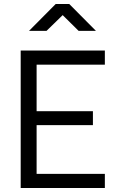

<svg xmlns="http://www.w3.org/2000/svg" viewBox="-20 -945 593 965"><path d="M84 0V-691H507V-620H164V-386H447V-316H164V-71H507V0ZM126 -790 260 -925H328L462 -790H375L295 -869L214 -790Z"/></svg>

Font: Cairo
Style: Regular
Weight: 400
Designer: Mohamed Gaber, Accademia di Belle Arti di Urbino
Foundry: Kief Type Foundry, Accademia di Belle Arti di Urbino
Version: Version 3.120